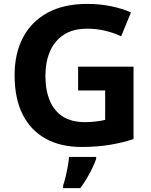

<svg xmlns="http://www.w3.org/2000/svg" viewBox="-20 -744 775 985"><path d="M380.8 -402H665V-30.7Q608.8 -11.7 542.2 -0.8Q475.6 10 398.7 10Q292.6 10 215.7 -31.8Q138.8 -73.5 96.8 -155.7Q54.9 -237.9 54.9 -358.2Q54.9 -470.2 98.3 -552.2Q141.7 -634.2 224.8 -679.1Q307.9 -724 427.9 -724Q492.2 -724 549.7 -712.1Q607.2 -700.2 651.9 -680.2L601.5 -557.6Q563.5 -575.9 519.3 -586.3Q475.2 -596.8 426.6 -596.8Q354.4 -596.8 306.8 -565.5Q259.3 -534.1 236.1 -479.7Q213 -425.3 213 -355.2Q213 -281.8 235.3 -228.2Q257.6 -174.6 302.6 -146Q347.5 -117.4 416.7 -117.4Q445.4 -117.4 473.2 -120.9Q501 -124.4 519.5 -128.9V-279.9H380.8ZM473.3 71.2Q465.1 94.7 452.9 119.8Q440.7 144.8 425.7 170.4Q410.7 195.9 392.1 221H303.8V207.8Q310.6 188.3 317 161.5Q323.3 134.7 328.2 107.8Q333.1 80.8 333.9 61H473.3Z"/></svg>

Font: Noto Sans Khmer
Style: Regular
Weight: 400
Designer: Danh Hong and the Monotype Design Team
Foundry: Monotype Imaging Inc.
Version: Version 2.003